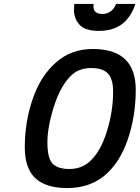

<svg xmlns="http://www.w3.org/2000/svg" viewBox="-20 -945 710 976"><path d="M455 -913Q455 -874 501 -874Q525 -874 543.5 -888Q562 -902 570 -925H668Q624 -788 483 -788Q413 -788 384.5 -819Q356 -850 356 -895Q356 -909 358 -925H456Q455 -918 455 -913ZM435 -123Q491 -173 523 -276Q555 -379 555 -479Q555 -543 529 -571Q503 -599 443.5 -599Q384 -599 347 -566Q289 -513 255 -406.5Q221 -300 221 -220.5Q221 -141 247 -113.5Q273 -86 333 -86Q393 -86 435 -123ZM506 -48Q430 11 322 11Q214 11 160 -39Q106 -89 106 -196Q106 -326 146.5 -443Q187 -560 264 -627Q341 -696 452 -696Q670 -696 670 -489Q670 -353 628.5 -233Q587 -113 506 -48Z"/></svg>

Font: Titillium Web
Style: SemiBold Italic
Weight: 600
Italic angle: -13°
Version: Version 1.001;PS 57.000;hotconv 1.0.70;makeotf.lib2.5.55311